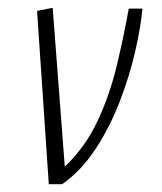

<svg xmlns="http://www.w3.org/2000/svg" viewBox="-20 -472 414 492"><path d="M105 0 75 -444 115 -452 146 -45Q198 -94 229.5 -161Q261 -228 279 -303Q297 -378 310 -450H345Q341 -404 326.5 -340.5Q312 -277 286.5 -211Q261 -145 224 -89Q187 -33 139 0Z"/></svg>

Font: Ancizar Sans Thin
Style: Italic
Weight: 100
Italic angle: -4°
Designer: Cesar Puertas, Viviana Monsalve, Julian Moncada, Julian Prieto, Jose Castro, Mariel Hernandez, Felipe Aragon, Sara Alarc
Version: Version 8.100